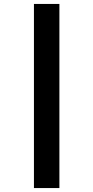

<svg xmlns="http://www.w3.org/2000/svg" viewBox="-20 -760 472 973"><path d="M152 193V-740H281V193Z"/></svg>

Font: Lexend Mega Medium
Style: Regular
Weight: 500
Version: Version 1.007